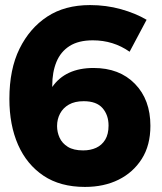

<svg xmlns="http://www.w3.org/2000/svg" viewBox="-20 -729 640 757"><path d="M315 8Q217.5 8 151.5 -36.2Q85.5 -80.5 51.2 -158.2Q17 -236 17 -339Q17 -456 57 -537Q97 -618 166.2 -663.5Q235.5 -709 335 -709Q398.5 -709 456.8 -692.8Q515 -676.5 558 -651L491 -525Q427 -570 346 -570Q289.5 -570 254.2 -547.5Q219 -525 202.5 -484.8Q186 -444.5 186 -392V-386Q238 -461 349 -461Q451 -461 512 -398.5Q573 -336 573 -233Q573 -156 539 -102.5Q505 -49 447.5 -20.5Q390 8 315 8ZM308 -136Q336.5 -136 359 -146.2Q381.5 -156.5 394.8 -178.2Q408 -200 408 -234Q408 -275.5 384.2 -302.8Q360.5 -330 310 -330Q275 -330 251.8 -316.8Q228.5 -303.5 216.8 -281.2Q205 -259 205 -232Q205 -208 215 -186Q225 -164 247.5 -150Q270 -136 308 -136Z"/></svg>

Font: Argentum Novus
Style: Bold
Weight: 700
Designer: Julieta Ulanovsky (font) & Cristiano Sobral (main changes)
Foundry: Julieta Ulanovsky (font) & Cristiano Sobral (main changes)
Version: Version 3.00;November 27, 2020;FontCreator 13.0.0.2655 64-bi